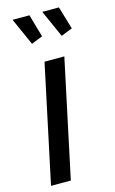

<svg xmlns="http://www.w3.org/2000/svg" viewBox="-115 -777 495 824"><g transform="rotate(-15 133.0 -365.5)"><path d="M30 -731H105L134 -630L84 -610ZM162 -731H236L266 -630L216 -610ZM116 -522H204L93 0H5Z"/></g></svg>

Font: Raleway-v4020 Medium
Style: Italic
Weight: 500
Italic angle: -12°
Designer: Matt McInerney, Pablo Impallari, Rodrigo Fuenzalida
Foundry: Matt McInerney, Pablo Impallari, Rodrigo Fuenzalida
Version: Version 4.020;PS 004.020;hotconv 1.0.88;makeotf.lib2.5.64775